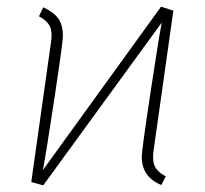

<svg xmlns="http://www.w3.org/2000/svg" viewBox="-20 -551 615 577"><path d="M442 -102Q437 -71 444.5 -53Q452 -35 478 -21L465 5Q406 -19 406 -80Q406 -99 431 -264.5Q456 -430 466 -483L110 6L74 -4L133 -422Q138 -453 130.5 -470.5Q123 -488 97 -502L110 -529Q141 -515 155 -495.5Q169 -476 169 -443Q169 -424 144 -258.5Q119 -93 109 -40L464 -531L501 -519Z"/></svg>

Font: Fira Sans UltraLight
Style: Italic
Weight: 200
Italic angle: -8°
Designer: Carrois Corporate & Edenspiekermann AG
Foundry: Carrois Corporate GbR & Edenspiekermann AG
Version: Version 4.203;PS 004.203;hotconv 1.0.88;makeotf.lib2.5.64775